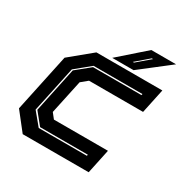

<svg xmlns="http://www.w3.org/2000/svg" viewBox="-157 -825 940 963"><g transform="rotate(30 312.5 -344.0)"><path d="M100.5 0 19.5 -103 90.5 -437 215.5 -540H597.5L567.5 -398.5H254.5L217.5 -368L175.5 -172L199.5 -141.5H512.5L482.5 0ZM154.5 -67H433.5L435 -74H158.5L103 -142.5L158 -402.5L238 -467.5H518.5L520 -474.5H237L151.5 -404.5L95 -139ZM298 -556 448 -688H591.5L421.5 -556ZM397.5 -590H404.5L478.5 -653H471Z"/></g></svg>

Font: Tourney ExtraBold
Style: Italic
Weight: 800
Italic angle: -12°
Version: Version 1.015